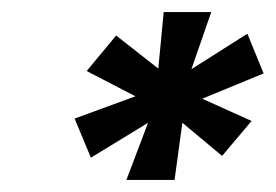

<svg xmlns="http://www.w3.org/2000/svg" viewBox="-20 -708 458 319"><path d="M190 -409 226 -504 131 -446 104 -511 205 -548 124 -590 173 -649 243 -594 252 -688H331L298 -593L391 -652L418 -586L316 -544L398 -507L349 -449L283 -504L270 -409Z"/></svg>

Font: Saira UltraCondensed Black
Style: Italic
Weight: 900
Width: 1
Italic angle: -12°
Designer: Hector Gatti with collaboration of the Omnibus-Type team
Foundry: Omnibus-Type
Version: Version 1.101